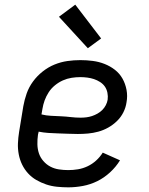

<svg xmlns="http://www.w3.org/2000/svg" viewBox="-20 -796 640 824"><path d="M273 8Q249 8 224.5 5.5Q200 3 178 -4.5Q156 -12 136 -23.5Q116 -35 100.5 -52Q85 -69 75 -89.5Q65 -110 60.5 -133.5Q56 -157 57 -181Q58 -205 62 -230L80 -340Q85 -368 94.5 -395Q104 -422 121.5 -446Q139 -470 163 -489Q187 -508 214 -519Q241 -530 269 -534Q297 -538 325 -538Q352 -538 378.5 -534.5Q405 -531 429 -521.5Q453 -512 473 -496.5Q493 -481 505.5 -459Q518 -437 523 -410.5Q528 -384 523 -357Q520 -335 509.5 -314Q499 -293 482 -276.5Q465 -260 444.5 -248.5Q424 -237 402 -231Q380 -225 358 -223Q336 -221 314 -221Q293 -221 271.5 -222Q250 -223 229 -223.5Q208 -224 187 -225.5Q166 -227 146 -231L143 -218Q140 -197 140.5 -176.5Q141 -156 147 -138Q153 -120 166 -105Q179 -90 196 -81Q213 -72 233 -69Q253 -66 273 -66Q294 -66 315 -69.5Q336 -73 356 -82.5Q376 -92 392.5 -107Q409 -122 421 -141L495 -108Q478 -80 452.5 -56.5Q427 -33 397.5 -18.5Q368 -4 336 2Q304 8 273 8ZM326 -291Q338 -291 350.5 -292.5Q363 -294 375 -298Q387 -302 398.5 -308.5Q410 -315 419 -324Q428 -333 434 -344.5Q440 -356 442 -368Q444 -383 441 -398Q438 -413 430 -424.5Q422 -436 409.5 -444Q397 -452 383.5 -456.5Q370 -461 355 -463Q340 -465 325 -465Q306 -465 287 -462Q268 -459 250 -451Q232 -443 216 -430Q200 -417 189 -400Q178 -383 171.5 -365Q165 -347 162 -328L158 -305Q178 -300 199 -299Q220 -298 241.5 -297Q263 -296 284 -293.5Q305 -291 326 -291ZM357 -589 233 -724 303 -776 414 -631Z"/></svg>

Font: Iosevka Curly Extended
Style: Italic
Weight: 400
Width: 7
Italic angle: -9°
Monospace: yes
Designer: Belleve Invis
Foundry: Belleve Invis
Version: Version 11.1.0; ttfautohint (v1.8.3)